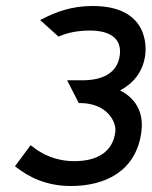

<svg xmlns="http://www.w3.org/2000/svg" viewBox="-20 -610 506 641"><path d="M243 -266H246C337 -266 369 -204 365 -170C357 -104 306 -72 228 -72C167 -72 119 -95 87 -122L82 -125L30 -55L34 -52C76 -19 134 11 217 11C332 11 435 -39 452 -170C461 -239 429 -284 381 -308C423 -331 457 -367 465 -427C468 -452 477 -590 289 -590C219 -590 166 -570 120 -546L114 -543L175 -488L178 -489C206 -501 240 -508 280 -508C347 -508 387 -482 380 -426C372 -362 316 -342 256 -342H204Z"/></svg>

Font: Charger
Style: BdIt
Weight: 400
Designer: Jasper
Foundry: Cannot Into Space Fonts
Version: Version 0.98